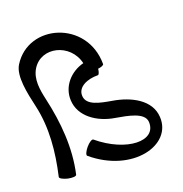

<svg xmlns="http://www.w3.org/2000/svg" viewBox="-134 -838 940 988"><g transform="rotate(-20 336.0 -344.0)"><path d="M124 10C155 -127 142 -270 111 -407C98 -465 87 -526 118 -576C177 -671 327 -636 355 -517C281 -498 225 -435 229 -359C233 -269 319 -211 412 -196C481 -184 565 -170 569 -118C575 -10 410 -12 269 -130C263 -135 245 -124 229 -105C213 -86 205 -67 211 -62C402 99 641 36 631 -122C626 -217 527 -268 428 -284C366 -295 294 -307 292 -361C290 -410 347 -434 404 -433C410 -433 415 -446 417 -464C436 -466 449 -472 449 -478C449 -718 154 -804 42 -624C9 -571 31 -472 49 -393C78 -267 65 -136 36 -10C34 -2 53 8 77 14C101 19 122 18 124 10Z"/></g></svg>

Font: Nupuram
Style: Regular
Weight: 400
Designer: Santhosh Thottingal (santhosh.thottingal@gmail.com)
Foundry: SMC
Version: Version 1.000